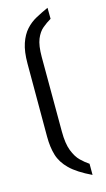

<svg xmlns="http://www.w3.org/2000/svg" viewBox="-116 -757 448 815"><g transform="rotate(-15 108.0 -349.5)"><path d="M184.4 17.8Q123 -11.6 92.2 -41.7Q61.4 -71.8 50.7 -107.3Q40 -142.8 40 -189V-510Q40 -563 51.8 -597.7Q63.6 -632.4 83.4 -654.4Q103.2 -676.4 129.3 -690.4Q155.4 -704.4 183.4 -717L183.8 -668.4Q164.8 -657.4 146.5 -642.3Q128.2 -627.2 116.9 -599.6Q105.6 -572 105.6 -521.6L106.2 -193.6Q106.2 -141 118.5 -109.3Q130.8 -77.6 149.1 -59.9Q167.4 -42.2 184.4 -31.2Z"/></g></svg>

Font: Stick No Bills ExtraLight
Style: Regular
Weight: 200
Designer: Kosala Senevirathne, Siva Puranthara, Lasantha Premarathna, Tharique Azeez
Foundry: mooniak
Version: Version 2.000